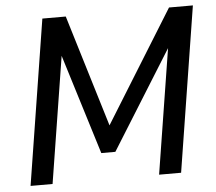

<svg xmlns="http://www.w3.org/2000/svg" viewBox="-51 -761 918 817"><g transform="rotate(-5 408.0 -352.5)"><path d="M47 0 159 -705H259L410 -208H392L700 -705H802L690 0H596L685 -559H697L419 -113H359L221 -559H230L141 0Z"/></g></svg>

Font: Nunito Sans 10pt SemiCondensed SemiBold
Style: Italic
Weight: 600
Width: 4
Italic angle: -9°
Designer: Vernon Adams
Foundry: Vernon Adams
Version: Version 3.101;gftools[0.9.27]